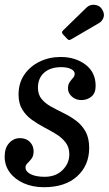

<svg xmlns="http://www.w3.org/2000/svg" viewBox="-28 -770 455 802"><path d="M261.5 -125.5Q261.5 -155 246 -175Q230.5 -195 206.5 -209.8Q182.5 -224.5 155.2 -238.8Q128 -253 104 -270.5Q80 -288 64.8 -313Q49.5 -338 49.5 -375Q49.5 -423.5 73.8 -458.5Q98 -493.5 138 -512.8Q178 -532 225 -532Q287 -532 329.2 -500Q371.5 -468 371.5 -411Q371.5 -381 353.8 -366.5Q336 -352 312 -352Q288 -352 272 -366.8Q256 -381.5 256 -400Q256 -417 263 -427Q270 -437 277 -444.5Q284 -452 284 -462Q284 -474 268.2 -481.8Q252.5 -489.5 228 -489.5Q182.5 -489.5 156.5 -466.5Q130.5 -443.5 130.5 -403.5Q130.5 -375 145.8 -356.5Q161 -338 185.5 -324.5Q210 -311 237.2 -297.8Q264.5 -284.5 289 -266.5Q313.5 -248.5 329 -221.2Q344.5 -194 344.5 -152Q344.5 -79.5 294.5 -33.8Q244.5 12 155.5 12Q108.5 12 71.2 -4.5Q34 -21 12.8 -49.8Q-8.5 -78.5 -8.5 -116Q-8.5 -152 10.2 -172.5Q29 -193 55.5 -193Q81.5 -193 97 -177Q112.5 -161 112.5 -137Q112 -118 103.5 -107Q95 -96 86.8 -88.2Q78.5 -80.5 78.5 -70.5Q78.5 -53.5 100 -42.5Q121.5 -31.5 158.5 -31.5Q205 -31.5 233.2 -59.5Q261.5 -87.5 261.5 -125.5ZM399 -730Q410 -711.5 404.2 -696.2Q398.5 -681 385.5 -673.5L271.5 -607Q265 -603 261.2 -602.8Q257.5 -602.5 252 -608.5L235 -626.5Q227 -635 235 -642.5L333 -738Q347 -752 368 -749.8Q389 -747.5 399 -730Z"/></svg>

Font: Besley* Narrow
Style: Italic
Weight: 400
Width: 4
Italic angle: -13°
Designer: Owen Earl
Foundry: indestructible type*
Version: Version 3.000; ttfautohint (v1.8.3)